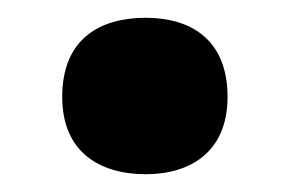

<svg xmlns="http://www.w3.org/2000/svg" viewBox="-20 -461 327 216"><path d="M50 -352C50 -290 92 -265 144 -265C194 -265 236 -290 236 -352C236 -417 194 -441 144 -441C92 -441 50 -417 50 -352Z"/></svg>

Font: Noto Sans Ethiopic ExtraBold
Style: Regular
Weight: 800
Designer: Monotype Design Team
Foundry: Monotype Imaging Inc.
Version: Version 2.102